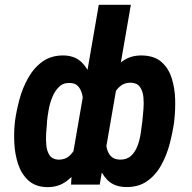

<svg xmlns="http://www.w3.org/2000/svg" viewBox="-20 -770 800 801"><path d="M707.5 -272.5 706.5 -261.7Q700.7 -219.2 688.2 -171.1Q675.8 -123 652.8 -81.3Q629.9 -39.6 593.3 -13.9Q556.6 11.7 503.4 10.3Q455.6 8.8 428.2 -19Q400.9 -46.9 387.9 -88.1Q375 -129.4 372.6 -174.1Q370.1 -218.8 371.6 -254.4L373.5 -272Q379.9 -311 393.8 -357.4Q407.7 -403.8 431.4 -445.8Q455.1 -487.8 490 -513.9Q524.9 -540 574.2 -538.6Q625.5 -537.1 654.8 -510.5Q684.1 -483.9 696.8 -442.4Q709.5 -400.9 710.7 -355.7Q711.9 -310.5 707.5 -272.5ZM573.7 -262.7 574.7 -272.5Q576.2 -288.6 578.4 -313.7Q580.6 -338.9 578.4 -363.8Q576.2 -388.7 564.7 -406Q553.2 -423.3 528.8 -424.8Q503.4 -426.3 485.8 -413.6Q468.3 -400.9 457 -380.1Q445.8 -359.4 439.7 -336.4Q433.6 -313.5 431.2 -293.9L423.8 -234.9Q422.4 -217.3 421.6 -195.6Q420.9 -173.8 425.3 -153.1Q429.7 -132.3 442.4 -118.7Q455.1 -105 480 -104Q508.8 -103.5 526.4 -119.6Q543.9 -135.7 553.5 -161.1Q563 -186.5 567.1 -213.9Q571.3 -241.2 573.7 -262.7ZM283.7 -123.5 392.1 -750H525.9L396 0H276.4ZM41.5 -253.9 42.5 -264.2Q48.3 -306.6 61 -354.7Q73.7 -402.8 97.9 -445.6Q122.1 -488.3 158.9 -514.2Q195.8 -540 249 -538.6Q294.9 -536.6 322.3 -508.5Q349.6 -480.5 362.3 -438.2Q375 -396 378.2 -351.1Q381.3 -306.2 378.9 -271L377 -253.9Q370.6 -216.3 356.2 -170.2Q341.8 -124 317.4 -82.5Q293 -41 258.1 -14.6Q223.1 11.7 175.3 10.7Q126.5 9.3 97.4 -18.1Q68.4 -45.4 55.2 -86.4Q42 -127.4 39.8 -172.4Q37.6 -217.3 41.5 -253.9ZM176.3 -265.1 175.8 -254.9Q174.3 -239.3 172.6 -214.8Q170.9 -190.4 173.1 -165.3Q175.3 -140.1 186.3 -123Q197.3 -106 221.7 -104Q254.4 -103 274.4 -124.3Q294.4 -145.5 304.9 -175.5Q315.4 -205.6 318.4 -231.4L326.2 -290.5Q328.1 -306.6 328.1 -328.6Q328.1 -350.6 323.7 -372.1Q319.3 -393.6 307.6 -408.2Q295.9 -422.9 272.9 -423.8Q244.6 -425.3 227.1 -408.4Q209.5 -391.6 198.7 -365.7Q188 -339.8 183.1 -312.5Q178.2 -285.2 176.3 -265.1Z"/></svg>

Font: Roboto Condensed
Style: Bold Italic
Weight: 700
Italic angle: -12°
Designer: Christian Robertson
Foundry: Google
Version: Version 3.0